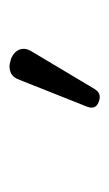

<svg xmlns="http://www.w3.org/2000/svg" viewBox="69 -839 234 412"><g transform="rotate(-90 186.0 -633.0)"><path d="M174 -538Q156 -544 163 -563L221 -709Q226 -723 237.5 -727.5Q249 -732 263 -727L267 -726Q282 -719 286 -707Q290 -695 281 -681L201 -547Q191 -531 174 -538Z"/></g></svg>

Font: Higure Gothic
Style: Regular
Weight: 400
Designer: Yoshimichi Ohira
Foundry: Positype
Version: Version 1.000